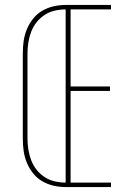

<svg xmlns="http://www.w3.org/2000/svg" viewBox="-20 -755 540 775"><path d="M245 0Q220 0 196 -5.5Q172 -11 150.5 -23.5Q129 -36 113.5 -55.5Q98 -75 88.5 -98Q79 -121 75.5 -145.5Q72 -170 72 -195V-540Q72 -565 75.5 -589.5Q79 -614 88.5 -637Q98 -660 113.5 -679.5Q129 -699 150.5 -711.5Q172 -724 196 -729.5Q220 -735 245 -735H428V-717H265V-406H424V-388H265V-18H428V0ZM245 -18V-717Q223 -717 201 -712Q179 -707 160.5 -695Q142 -683 128 -665.5Q114 -648 106 -627Q98 -606 94.5 -584Q91 -562 91 -540V-195Q91 -173 94.5 -151Q98 -129 106 -108Q114 -87 128 -69.5Q142 -52 160.5 -40Q179 -28 201 -23Q223 -18 245 -18Z"/></svg>

Font: Zed Mono Thin
Style: Regular
Weight: 100
Monospace: yes
Designer: Belleve Invis
Foundry: Belleve Invis
Version: Version 1.0.0; ttfautohint (v1.8.4)